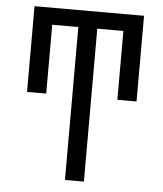

<svg xmlns="http://www.w3.org/2000/svg" viewBox="-53 -576 705 828"><g transform="rotate(5 300.0 -162.5)"><path d="M259 205V-457H146V-159H63V-530H537V-159H454V-457H341V205Z"/></g></svg>

Font: Iosevka Curly Extended
Style: Regular
Weight: 400
Width: 7
Monospace: yes
Designer: Belleve Invis
Foundry: Belleve Invis
Version: Version 11.1.0; ttfautohint (v1.8.3)